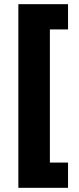

<svg xmlns="http://www.w3.org/2000/svg" viewBox="-20 -736 380 920"><path d="M68 164V-716H306V-595H219V43H306V164Z"/></svg>

Font: Noto Sans Syriac Western Black
Style: Regular
Weight: 900
Designer: Patrick Giasson and the Monotype Design Team
Foundry: Monotype Imaging Inc.
Version: Version 3.000; ttfautohint (v1.8.4.7-5d5b)